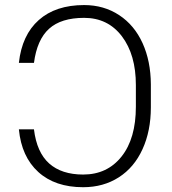

<svg xmlns="http://www.w3.org/2000/svg" viewBox="-20 -741 689 770"><path d="M116.2 -222.2Q127.4 -129.9 177.2 -85.4Q227.1 -41 313.5 -41Q410.2 -41 467.5 -113.3Q524.9 -185.5 524.9 -313V-399.9Q524.9 -521.5 468.8 -595.5Q412.6 -669.4 317.4 -669.4Q225.1 -669.4 176.8 -625.7Q128.4 -582 116.2 -488.8H55.7Q67.9 -600.6 135.5 -660.6Q203.1 -720.7 317.4 -720.7Q396.5 -720.7 457.8 -680.4Q519 -640.1 551.8 -567.9Q584.5 -495.6 585 -402.8V-310.5Q585 -215.8 551.5 -142.6Q518.1 -69.3 456.3 -29.8Q394.5 9.8 313.5 9.8Q200.7 9.8 133.5 -51.3Q66.4 -112.3 55.7 -222.2Z"/></svg>

Font: Roboto Light
Style: Regular
Weight: 300
Designer: Google
Version: Version 2.134; 2016; ttfautohint (v1.6)